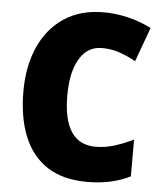

<svg xmlns="http://www.w3.org/2000/svg" viewBox="-53 -770 702 827"><g transform="rotate(5 298.5 -357.0)"><path d="M368 -570Q306 -570 271.5 -512.5Q237 -455 237 -354Q237 -144 377 -144Q420 -144 460 -157Q500 -170 540 -189V-30Q497 -9 451.5 0.5Q406 10 354 10Q249 10 181 -34.5Q113 -79 80 -161Q47 -243 47 -355Q47 -464 84 -547Q121 -630 191.5 -677Q262 -724 363 -724Q413 -724 465.5 -712Q518 -700 569 -674L515 -526Q479 -546 443.5 -558Q408 -570 368 -570Z"/></g></svg>

Font: Noto Sans SemiCondensed Black
Style: Regular
Weight: 900
Width: 4
Designer: Monotype Design Team
Foundry: Monotype Imaging Inc.
Version: Version 2.013; ttfautohint (v1.8.4.7-5d5b)